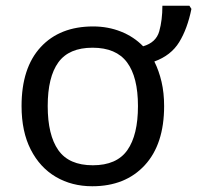

<svg xmlns="http://www.w3.org/2000/svg" viewBox="-20 -638 686 668"><path d="M551 -269Q551 -136 483.5 -63Q416 10 301 10Q230 10 174.5 -22.5Q119 -55 87 -117.5Q55 -180 55 -269Q55 -402 121.5 -474Q188 -546 304 -546Q356 -546 401 -528Q446 -510 478 -477Q523 -490 534 -529Q545 -568 545 -618H639L646 -607Q632 -538 603.5 -491.5Q575 -445 517 -424Q533 -392 542 -353.5Q551 -315 551 -269ZM146 -269Q146 -168 183 -115.5Q220 -63 303 -63Q386 -63 423 -115.5Q460 -168 460 -269Q460 -370 422 -421Q384 -472 302 -472Q220 -472 183 -421Q146 -370 146 -269Z"/></svg>

Font: Noto Sans
Style: Regular
Weight: 400
Designer: Monotype Design Team
Foundry: Monotype Imaging Inc.
Version: Version 1.902